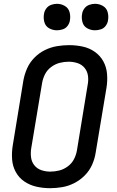

<svg xmlns="http://www.w3.org/2000/svg" viewBox="-20 -980 616 1008"><path d="M243 8Q274 8 306.5 2.5Q339 -3 369.5 -18.5Q400 -34 424.5 -58.5Q449 -83 463 -114Q477 -145 482 -177L539 -519Q545 -555 542 -591.5Q539 -628 522.5 -658Q506 -688 477.5 -708Q449 -728 414 -735.5Q379 -743 343 -743Q311 -743 278.5 -737.5Q246 -732 215.5 -717Q185 -702 160.5 -677Q136 -652 122.5 -621.5Q109 -591 103 -559L47 -217Q41 -180 43.5 -144Q46 -108 62.5 -77.5Q79 -47 107.5 -27.5Q136 -8 171 0Q206 8 243 8ZM244 -79Q220 -79 197.5 -86.5Q175 -94 160.5 -112Q146 -130 143 -154Q140 -178 144 -202L201 -544Q205 -568 216.5 -590.5Q228 -613 249 -628.5Q270 -644 293.5 -650Q317 -656 341 -656Q365 -656 387.5 -648.5Q410 -641 424.5 -623Q439 -605 442 -581Q445 -557 440 -533L384 -191Q380 -167 368.5 -144.5Q357 -122 336 -106.5Q315 -91 291.5 -85Q268 -79 244 -79ZM479 -821Q494 -821 509.5 -826Q525 -831 535 -844.5Q545 -858 547 -873Q551 -896 545 -917Q539 -938 520 -949Q501 -960 479 -960Q464 -960 448.5 -954.5Q433 -949 423 -935.5Q413 -922 411 -907Q407 -885 413 -863.5Q419 -842 438 -831.5Q457 -821 479 -821ZM279 -821Q294 -821 309.5 -826Q325 -831 335 -844.5Q345 -858 347 -873Q351 -896 345 -917Q339 -938 320 -949Q301 -960 279 -960Q264 -960 248.5 -954.5Q233 -949 223 -935.5Q213 -922 211 -907Q207 -885 213 -863.5Q219 -842 238 -831.5Q257 -821 279 -821Z"/></svg>

Font: Iosevka Sparkle Medium
Style: Italic
Weight: 500
Italic angle: -9°
Designer: Belleve Invis
Foundry: Belleve Invis
Version: Version 4.5.0; ttfautohint (v1.8.3)